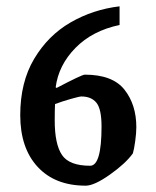

<svg xmlns="http://www.w3.org/2000/svg" viewBox="-20 -577 492 607"><path d="M44 -213Q44 -317 88 -391Q132 -465 203 -506Q274 -547 358 -557V-498Q272 -480 218.5 -425.5Q165 -371 156 -301L159 -299Q239 -341 248 -341Q336 -341 373.5 -293.5Q411 -246 411 -175Q411 -157 407.5 -131Q404 -105 400 -92Q377 -60 327.5 -25Q278 10 251 10Q154 10 99 -49.5Q44 -109 44 -213ZM301 -177Q301 -232 285 -252Q269 -272 237 -272Q231 -272 203 -264Q175 -256 154 -248Q153 -229 153 -196Q153 -121 176 -87Q199 -53 265 -53Q301 -53 301 -177Z"/></svg>

Font: Grenze Medium
Style: Regular
Weight: 500
Designer: Renata Polastri
Foundry: Omnibus-Type
Version: Version 1.002; ttfautohint (v1.8)